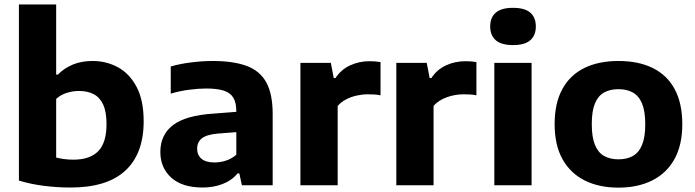

<svg xmlns="http://www.w3.org/2000/svg" viewBox="-20 -828 3108 858"><path d="M293.5 10Q236 10 176.5 2.5Q117 -5 64.5 -21V-808H231V-494.5H238.5Q266.5 -523.5 305.5 -539.5Q344.5 -555.5 394 -555.5Q456 -555.5 507.8 -527Q559.5 -498.5 590.8 -439Q622 -379.5 622 -286Q622 -141 539.8 -65.2Q457.5 10.5 293.5 10ZM308 -114.5Q382 -114.5 419 -152.5Q456 -190.5 456 -273Q456 -329.5 440.5 -361.8Q425 -394 397.5 -407.8Q370 -421.5 333.5 -421.5Q306 -421.5 279 -413.2Q252 -405 231 -386V-124Q246 -120 266 -117.2Q286 -114.5 308 -114.5Z M886 10Q794 10 745.2 -34.2Q696.5 -78.5 696.5 -149Q696.5 -225.5 753.2 -269Q810 -312.5 936.5 -320.5L1065 -330.5L1081.5 -241L952.5 -231Q903 -226.5 882 -209.8Q861 -193 861 -163.5Q861 -135 880.5 -118.5Q900 -102 939 -102Q963.5 -102 989 -110Q1014.5 -118 1036 -136.5V-330.5Q1036 -369 1022.8 -391.2Q1009.5 -413.5 979.8 -423Q950 -432.5 901.5 -432.5Q868 -432.5 825.2 -427Q782.5 -421.5 743 -409.5V-531Q786.5 -543.5 836.8 -549.5Q887 -555.5 930 -555.5Q1023 -555.5 1082.2 -533.5Q1141.5 -511.5 1170 -459.8Q1198.5 -408 1198.5 -318.5V0H1061L1049.5 -53H1042Q1015 -21 974.2 -5.5Q933.5 10 886 10Z M1322.5 0V-547H1458.5L1471.5 -479H1479Q1504 -517 1544.2 -535.8Q1584.5 -554.5 1632 -554.5Q1645.5 -554.5 1658 -553.5Q1670.5 -552.5 1680.5 -550.5V-402Q1667 -405 1651.8 -405.8Q1636.5 -406.5 1622.5 -406.5Q1598.5 -406.5 1573.2 -400.8Q1548 -395 1526 -383.5Q1504 -372 1489 -354.5V0Z M1751 0V-547H1887L1900 -479H1907.5Q1932.5 -517 1972.8 -535.8Q2013 -554.5 2060.5 -554.5Q2074 -554.5 2086.5 -553.5Q2099 -552.5 2109 -550.5V-402Q2095.5 -405 2080.2 -405.8Q2065 -406.5 2051 -406.5Q2027 -406.5 2001.8 -400.8Q1976.5 -395 1954.5 -383.5Q1932.5 -372 1917.5 -354.5V0Z M2189 0V-547H2355.5V0ZM2272.5 -626.5Q2220.5 -626.5 2195.5 -648.2Q2170.5 -670 2170.5 -709.5Q2170.5 -750 2195.5 -771.5Q2220.5 -793 2272.5 -793Q2325 -793 2349.8 -771.5Q2374.5 -750 2374.5 -709.5Q2374.5 -670 2349.8 -648.2Q2325 -626.5 2272.5 -626.5Z M2744 10.5Q2657 10.5 2593 -21.5Q2529 -53.5 2493.8 -116.5Q2458.5 -179.5 2458.5 -273Q2458.5 -366 2492.5 -429Q2526.5 -492 2590.5 -523.8Q2654.5 -555.5 2744 -555.5Q2833.5 -555.5 2897.5 -523.8Q2961.5 -492 2995.2 -429.2Q3029 -366.5 3029 -273Q3029 -180 2994 -117Q2959 -54 2894.8 -21.8Q2830.5 10.5 2744 10.5ZM2744 -116Q2781.5 -116 2808.2 -131Q2835 -146 2849.2 -180.5Q2863.5 -215 2863.5 -272.5Q2863.5 -330.5 2849.2 -365Q2835 -399.5 2808.2 -414.5Q2781.5 -429.5 2744 -429.5Q2706 -429.5 2679.2 -414.5Q2652.5 -399.5 2638.5 -365.5Q2624.5 -331.5 2624.5 -273.5Q2624.5 -215.5 2638.5 -181Q2652.5 -146.5 2679.2 -131.2Q2706 -116 2744 -116Z"/></svg>

Font: Encode Sans SemiExpanded
Style: Bold
Weight: 700
Width: 6
Designer: Multiple Designers
Foundry: Impallari Type
Version: Version 3.002